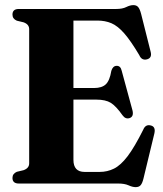

<svg xmlns="http://www.w3.org/2000/svg" viewBox="-20 -736 654 770"><path d="M30 -677.5Q30 -700 55.5 -700H446Q471 -700 486.5 -707.8Q502 -715.5 515 -715.5Q527.5 -715.5 534.2 -707.5Q541 -699.5 546 -680L584.5 -527Q590 -503.5 569.5 -498Q548 -492.5 538.5 -515Q504 -573 477.8 -602.8Q451.5 -632.5 426.5 -643Q401.5 -653.5 370.5 -653.5H274.5V-383H357Q388.5 -383 404.2 -397.8Q420 -412.5 426.5 -452Q432.5 -471.5 447.5 -472Q463.5 -472.5 468 -452.5L511.5 -292.5Q517 -268.5 500 -262.5Q483.5 -257 471.5 -273.5Q445 -311 424 -323.8Q403 -336.5 366.5 -336.5H274.5V-95Q274.5 -46.5 319.5 -46.5H379.5Q410.5 -46.5 437.2 -59.8Q464 -73 491.8 -109.5Q519.5 -146 554.5 -216Q563.5 -238 584 -233Q605.5 -228.5 599 -200.5L555.5 -20.5Q551 -1.5 544.2 6.5Q537.5 14.5 524 14.5Q511.5 14.5 495.5 7.2Q479.5 0 453.5 0H55.5Q30 0 30 -22.5Q30 -39.5 47.5 -47L74.5 -53.5Q97 -61.5 97 -81V-619Q97 -638.5 74.5 -646.5L47.5 -653Q30 -660.5 30 -677.5Z"/></svg>

Font: Fraunces 144pt Soft
Style: Bold
Weight: 700
Version: Version 1.000;[0bf87f6ff]